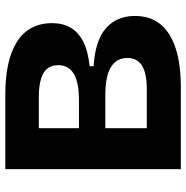

<svg xmlns="http://www.w3.org/2000/svg" viewBox="-9 -691 700 722"><g transform="rotate(-90 341.0 -330.0)"><path d="M66 0V-660H348Q410 -660 459 -649.5Q508 -639 543 -617.5Q578 -596 596.5 -562.5Q615 -529 615 -484Q615 -445 598.5 -415.5Q582 -386 546.5 -367.5Q511 -349 453 -343V-328Q550 -322 596 -281.5Q642 -241 642 -173Q642 -115 611 -77Q580 -39 520.5 -19.5Q461 0 373 0ZM220 -128H367Q426 -128 455 -146Q484 -164 484 -201Q484 -242 449.5 -263Q415 -284 344 -284H220ZM220 -383H323Q392 -383 424.5 -402.5Q457 -422 457 -461Q457 -499 427 -516.5Q397 -534 337 -534H220Z"/></g></svg>

Font: Bricolage Grotesque 24pt ExtraBold
Style: Regular
Weight: 800
Designer: Mathieu Triay
Foundry: Atelier Triay
Version: Version 1.001;gftools[0.9.33.dev8+g029e19f]